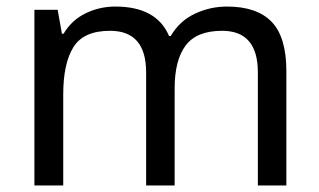

<svg xmlns="http://www.w3.org/2000/svg" viewBox="-20 -566 975 586"><path d="M673 -546Q764 -546 809 -499.5Q854 -453 854 -349V0H767V-345Q767 -472 658 -472Q580 -472 546.5 -427Q513 -382 513 -296V0H426V-345Q426 -472 316 -472Q235 -472 204 -422Q173 -372 173 -278V0H85V-536H156L169 -463H174Q199 -505 241.5 -525.5Q284 -546 332 -546Q458 -546 496 -456H501Q528 -502 574.5 -524Q621 -546 673 -546Z"/></svg>

Font: Noto IKEA Latin
Style: Regular
Weight: 400
Designer: Monotype Design Team
Foundry: Monotype Imaging Inc.
Version: Version 1.0